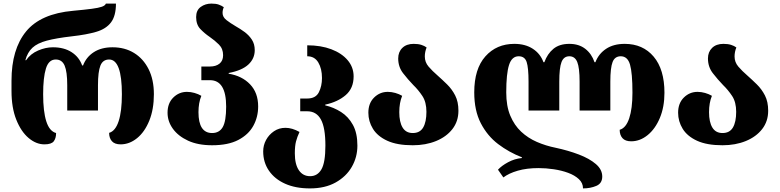

<svg xmlns="http://www.w3.org/2000/svg" viewBox="-20 -794 4337 1068"><path d="M227 9Q181 9 139 -26.5Q97 -62 70.5 -128.5Q44 -195 44 -288V-345Q44 -520 125 -619Q206 -718 387 -734Q452 -740 490 -745Q528 -750 546.5 -756.5Q565 -763 569 -774H625Q625 -706 597.5 -669.5Q570 -633 515.5 -617Q461 -601 380 -592Q293 -582 240.5 -568Q188 -554 160.5 -528.5Q133 -503 121 -459H125Q150 -495 192 -513Q234 -531 274 -531Q336 -531 378 -504Q420 -477 437 -430H442Q460 -477 502 -504Q544 -531 606 -531Q674 -531 725.5 -499.5Q777 -468 806.5 -409.5Q836 -351 836 -270Q836 -186 810.5 -123Q785 -60 742.5 -25.5Q700 9 651 9Q618 9 602.5 -8.5Q587 -26 587 -55Q622 -65 640 -120Q658 -175 658 -270Q658 -463 587 -463Q552 -463 538.5 -429Q525 -395 525 -320V-179H354V-320Q354 -395 339.5 -429Q325 -463 290 -463Q251 -463 235.5 -413Q220 -363 220 -270Q220 -174 237.5 -119Q255 -64 292 -54Q292 -25 279 -8Q266 9 227 9Z M1160 14Q1081 14 1026 -11.5Q971 -37 941.5 -78Q912 -119 912 -167Q912 -220 944 -251.5Q976 -283 1020 -283Q1041 -283 1062 -277Q1083 -271 1100 -261Q1084 -222 1084 -170Q1084 -54 1160 -54Q1200 -54 1219 -87Q1238 -120 1238 -201Q1238 -348 1148 -348H1100V-424H1148Q1181 -424 1201 -440Q1221 -456 1221 -487Q1221 -523 1198 -546Q1175 -569 1146 -589Q1118 -608 1094.5 -632.5Q1071 -657 1071 -699Q1071 -737 1096.5 -755.5Q1122 -774 1156 -774Q1181 -774 1196.5 -768.5Q1212 -763 1225 -754Q1218 -739 1218 -722Q1218 -699 1240 -682Q1262 -665 1291 -648Q1316 -634 1340.5 -616Q1365 -598 1381 -573.5Q1397 -549 1397 -515Q1397 -468 1361.5 -435Q1326 -402 1252 -388V-384Q1326 -372 1371 -325Q1416 -278 1416 -202Q1416 -143 1389 -94Q1362 -45 1305.5 -15.5Q1249 14 1160 14Z M1704 254Q1624 254 1566 228Q1508 202 1476 155.5Q1444 109 1444 48Q1444 14 1460 -15.5Q1476 -45 1504 -64Q1532 -83 1568 -83Q1605 -83 1646 -60Q1633 -32 1626.5 -7Q1620 18 1620 59Q1620 120 1642.5 153Q1665 186 1705 186Q1746 186 1768 148Q1790 110 1790 16Q1790 -84 1765 -129.5Q1740 -175 1689 -175H1650V-246H1689Q1736 -246 1753.5 -280.5Q1771 -315 1771 -360Q1771 -412 1750.5 -446.5Q1730 -481 1689 -481V-542Q1765 -542 1823 -520Q1881 -498 1914 -459Q1947 -420 1947 -369Q1947 -303 1903 -265Q1859 -227 1789 -212V-208Q1836 -197 1877 -171Q1918 -145 1943 -99.5Q1968 -54 1968 16Q1968 80 1937 134Q1906 188 1847 221Q1788 254 1704 254Z M2276 14Q2189 14 2134.5 -11Q2080 -36 2054.5 -77.5Q2029 -119 2029 -167Q2029 -220 2061 -251.5Q2093 -283 2137 -283Q2158 -283 2179 -277Q2200 -271 2217 -261Q2201 -222 2201 -170Q2201 -115 2219.5 -84.5Q2238 -54 2276 -54Q2316 -54 2334 -85Q2352 -116 2352 -172Q2352 -226 2329.5 -260Q2307 -294 2279 -321Q2249 -352 2222 -387Q2195 -422 2195 -469Q2195 -505 2218 -527.5Q2241 -550 2281 -550Q2306 -550 2323.5 -544.5Q2341 -539 2353 -530Q2343 -505 2343 -480Q2343 -448 2364 -423.5Q2385 -399 2414 -374Q2440 -351 2467 -324.5Q2494 -298 2512 -263Q2530 -228 2530 -178Q2530 -119 2496.5 -76Q2463 -33 2405.5 -9.5Q2348 14 2276 14Z M3455 -550Q3556 -550 3616 -479Q3676 -408 3676 -278Q3676 -199 3650.5 -138Q3625 -77 3582.5 -42.5Q3540 -8 3491 -8Q3458 -8 3442.5 -25.5Q3427 -43 3427 -72Q3462 -82 3480 -136Q3498 -190 3498 -278Q3498 -388 3484.5 -434.5Q3471 -481 3433 -481Q3400 -481 3387.5 -449Q3375 -417 3375 -340V-179H3204V-340Q3204 -417 3191 -449Q3178 -481 3147 -481Q3116 -481 3103.5 -449Q3091 -417 3091 -340V-179H2920V-340Q2920 -417 2909.5 -449Q2899 -481 2865 -481Q2827 -481 2811.5 -432.5Q2796 -384 2796 -280Q2796 -204 2818.5 -150.5Q2841 -97 2879 -61.5Q2917 -26 2966.5 -4.5Q3016 17 3071 28Q3141 43 3200 65.5Q3259 88 3294.5 118.5Q3330 149 3330 188Q3330 226 3297 240Q3264 254 3223 254Q3223 224 3200 202.5Q3177 181 3140.5 167.5Q3104 154 3060.5 147.5Q3017 141 2976 141Q2910 141 2860 155.5Q2810 170 2780 193L2750 150Q2770 128 2806 108.5Q2842 89 2883 85V81Q2811 53 2751 7.5Q2691 -38 2654.5 -108.5Q2618 -179 2618 -280Q2618 -411 2680 -480.5Q2742 -550 2841 -550Q2902 -550 2944 -522.5Q2986 -495 3003 -448H3008Q3025 -495 3058.5 -522.5Q3092 -550 3147 -550Q3200 -550 3235.5 -522.5Q3271 -495 3287 -448H3292Q3310 -495 3351.5 -522.5Q3393 -550 3455 -550Z M3999 14Q3912 14 3857.5 -11Q3803 -36 3777.5 -77.5Q3752 -119 3752 -167Q3752 -220 3784 -251.5Q3816 -283 3860 -283Q3881 -283 3902 -277Q3923 -271 3940 -261Q3924 -222 3924 -170Q3924 -115 3942.5 -84.5Q3961 -54 3999 -54Q4039 -54 4057 -85Q4075 -116 4075 -172Q4075 -226 4052.5 -260Q4030 -294 4002 -321Q3972 -352 3945 -387Q3918 -422 3918 -469Q3918 -505 3941 -527.5Q3964 -550 4004 -550Q4029 -550 4046.5 -544.5Q4064 -539 4076 -530Q4066 -505 4066 -480Q4066 -448 4087 -423.5Q4108 -399 4137 -374Q4163 -351 4190 -324.5Q4217 -298 4235 -263Q4253 -228 4253 -178Q4253 -119 4219.5 -76Q4186 -33 4128.5 -9.5Q4071 14 3999 14Z"/></svg>

Font: Noto Serif Georgian ExtraBold
Style: Regular
Weight: 800
Designer: Monotype Design Team, Akaki Razmadze
Foundry: Google LLC
Version: Version 2.003; ttfautohint (v1.8.4.7-5d5b)